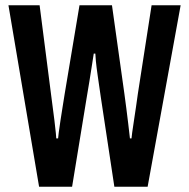

<svg xmlns="http://www.w3.org/2000/svg" viewBox="-20 -707 716 727"><path d="M128 0 12 -687H130L173 -352Q182 -286 186 -251.5Q190 -217 191.5 -202.5Q193 -188 193 -183H200Q200 -187 202.5 -205.5Q205 -224 209 -251Q213 -278 217.5 -305Q222 -332 225 -352L281 -687H404L451 -352Q455 -324 458.5 -295.5Q462 -267 465.5 -239Q469 -211 472 -183H478Q478 -187 480.5 -205Q483 -223 487 -249Q491 -275 495 -302.5Q499 -330 502 -352L554 -687H664L539 0H413L362 -337Q355 -385 350 -420Q345 -455 343 -476Q341 -497 341 -504H335Q334 -496 329 -465.5Q324 -435 318.5 -399Q313 -363 308 -336L253 0Z"/></svg>

Font: Archivo SemiBold ExtraCondensed
Style: Regular
Weight: 600
Width: 2
Version: Version 2.001